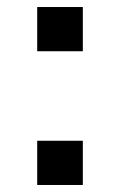

<svg xmlns="http://www.w3.org/2000/svg" viewBox="-20 -527 342 547"><path d="M86 0V-126H216V0ZM86 -381V-507H216V-381Z"/></svg>

Font: Geist Med
Style: Regular
Weight: 400
Designer: Basement.studio, Andrés Briganti, Mateo Zaragoza
Foundry: Basement.studio, Vercel, Andrés Briganti, Guido Ferreyra, Mateo Zaragoza
Version: Version 1.401